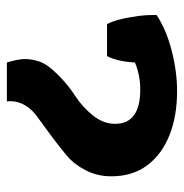

<svg xmlns="http://www.w3.org/2000/svg" viewBox="-8 -730 545 570"><g transform="rotate(90 265.0 -445.5)"><path d="M281.7 -192.9H166Q155.8 -226.1 155.8 -247.1Q155.8 -268.1 163.8 -291Q171.9 -314 202.6 -344.7Q232.9 -375 265.6 -396Q297.9 -417 323 -448Q348.1 -479 348.1 -514.2Q348.1 -588.9 246.1 -588.9Q204.6 -588.9 166 -573.2Q163.1 -521 147 -490.2H51.8Q38.6 -517.1 32.2 -556.6Q26.4 -588.9 25.6 -606.4Q24.9 -624 24.9 -637.2Q67.9 -666 130.4 -682.1Q192.9 -698.2 251 -698.2Q325.2 -698.2 382.1 -675.5Q439 -652.8 471.4 -609.4Q503.9 -565.9 503.9 -502.9Q503.9 -461.9 486.3 -427.5Q468.8 -393.1 443.4 -371.6Q418 -350.1 388.4 -328.1Q358.9 -306.2 334 -288.1Q280.8 -252.4 280.8 -202.1Q280.8 -199.7 281.7 -192.9Z"/></g></svg>

Font: Odor Mean Chey
Style: Regular
Weight: 400
Designer: Danh Hong
Version: Version 8.002; ttfautohint (v1.8.3)